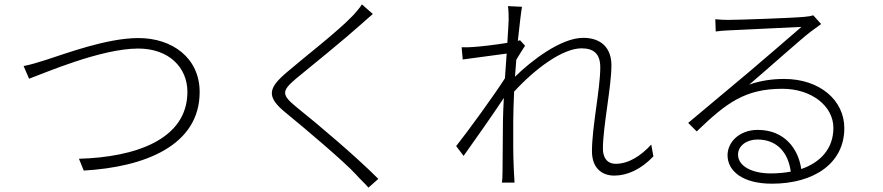

<svg xmlns="http://www.w3.org/2000/svg" viewBox="-20 -809 4040 878"><path d="M88 -507 113 -449C177 -472 440 -587 612 -587C754 -587 837 -499 837 -389C837 -169 595 -90 341 -83L363 -29C643 -45 893 -144 893 -388C893 -544 768 -635 613 -635C468 -635 278 -563 190 -535C151 -523 124 -514 88 -507Z M1635 -789C1626 -774 1605 -749 1590 -734C1523 -664 1364 -541 1291 -478C1208 -407 1195 -368 1286 -294C1379 -218 1554 -70 1608 -11C1624 8 1649 30 1665 49L1710 9C1614 -88 1435 -240 1336 -319C1266 -376 1268 -393 1332 -448C1409 -511 1558 -632 1628 -695C1641 -706 1670 -733 1685 -745Z M2958 -148C2911 -96 2854 -60 2796 -60C2754 -60 2737 -91 2737 -129C2737 -228 2776 -413 2776 -510C2776 -589 2730 -636 2647 -636C2545 -636 2409 -531 2335 -458C2337 -484 2339 -510 2341 -536C2354 -558 2370 -582 2381 -600L2358 -625L2348 -622C2356 -697 2363 -756 2367 -778L2303 -781C2306 -759 2306 -736 2306 -717C2306 -706 2303 -665 2300 -613C2245 -604 2176 -596 2143 -594C2126 -593 2109 -592 2091 -593L2096 -537C2162 -546 2254 -558 2297 -564C2294 -528 2292 -489 2289 -451C2242 -377 2121 -210 2066 -141L2100 -96C2157 -176 2233 -284 2284 -361C2282 -318 2280 -281 2280 -259C2279 -159 2279 -119 2278 -24C2278 -8 2277 16 2275 26H2333L2330 -25C2326 -111 2327 -158 2327 -254C2327 -294 2329 -341 2331 -390C2429 -497 2554 -588 2639 -588C2694 -588 2725 -564 2725 -501C2725 -402 2687 -229 2687 -117C2687 -44 2729 -6 2789 -6C2849 -6 2912 -35 2968 -94Z M3504 -16C3421 -16 3355 -48 3355 -102C3355 -142 3394 -171 3444 -171C3533 -171 3585 -111 3596 -24C3568 -19 3537 -16 3504 -16ZM3699 -739C3690 -736 3681 -734 3659 -732C3609 -727 3360 -718 3310 -718C3295 -718 3270 -719 3251 -721L3253 -665C3272 -668 3291 -669 3310 -670C3361 -672 3591 -683 3645 -686C3594 -642 3459 -525 3404 -479C3347 -431 3216 -322 3127 -247L3166 -208C3303 -340 3388 -403 3558 -403C3690 -403 3791 -325 3791 -224C3791 -131 3734 -67 3644 -36C3631 -128 3568 -215 3445 -215C3361 -215 3307 -159 3307 -99C3307 -27 3376 31 3510 31C3702 31 3841 -62 3841 -223C3841 -351 3728 -448 3566 -448C3514 -448 3459 -441 3406 -422C3491 -494 3641 -629 3687 -664C3700 -674 3720 -688 3735 -699Z"/></svg>

Font: Noto Sans CJK JP Light
Style: Regular
Weight: 300
Designer: Ryoko NISHIZUKA (kana & ideographs); Paul D. Hunt (Latin, Greek & Cyrillic); Wenlong ZHANG (bopomofo); Sandoll Communica
Foundry: Adobe Systems Incorporated
Version: Version 1.004;PS 1.004;hotconv 1.0.82;makeotf.lib2.5.63406